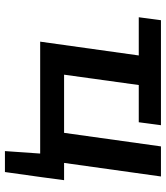

<svg xmlns="http://www.w3.org/2000/svg" viewBox="33 -563 673 779"><g transform="rotate(90 369.5 -173.5)"><path d="M711 -97H641L696 -490H574L519 -97H283L325 -400H476L488 -490H62L50 -400H205L149 0H603L593 143H678L699 -7Z"/></g></svg>

Font: Exo 2 Semi Bold
Style: Italic
Weight: 600
Italic angle: -8°
Designer: Natanael Gama
Version: Version 1.001;PS 001.001;hotconv 1.0.88;makeotf.lib2.5.64775